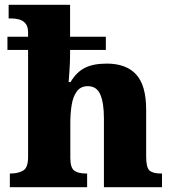

<svg xmlns="http://www.w3.org/2000/svg" viewBox="-20 -780 720 800"><path d="M21 0V-57H24Q55 -57 76 -69Q97 -81 97 -125V-572H11V-627H97V-644Q97 -670 86 -682.5Q75 -695 59.5 -699Q44 -703 30 -703H16V-760H272V-627H421V-572H272V-554Q272 -521 269.5 -486.5Q267 -452 266 -438H274Q298 -479 333 -497Q368 -515 425 -515Q506 -515 547.5 -469.5Q589 -424 589 -323V-128Q589 -82 603 -69.5Q617 -57 651 -57H655V0H413V-287Q413 -351 398 -386Q383 -421 346 -421Q316 -421 300 -399Q284 -377 278.5 -342Q273 -307 273 -269V-122Q273 -81 289.5 -69Q306 -57 339 -57H343V0Z"/></svg>

Font: Noto Serif Tamil ExtraBold
Style: Italic
Weight: 800
Italic angle: -12°
Designer: Indian Type Foundry, Tom Grace, and the Monotype Design Team
Foundry: Monotype Imaging Inc.
Version: Version 2.003; ttfautohint (v1.8.4.7-5d5b)